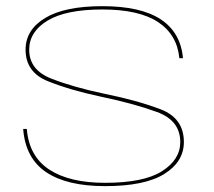

<svg xmlns="http://www.w3.org/2000/svg" viewBox="-20 -614 712 638"><path d="M329 4.5Q461 4.5 526 -36Q591 -76.5 591 -142Q591 -221.5 513.2 -251Q435.5 -280.5 329 -302Q224 -324 150.5 -352.8Q77 -381.5 77 -449Q77 -508.5 138 -545.5Q199 -582.5 320 -582.5Q441.5 -582.5 505 -540.8Q568.5 -499 576 -420.5H588Q580.5 -506 514 -549.8Q447.5 -593.5 320 -593.5Q195 -593.5 130 -554.2Q65 -515 65 -449Q65 -374 139 -344.2Q213 -314.5 316.5 -292.5Q424.5 -270 501.8 -241.8Q579 -213.5 579 -142Q579 -83.5 518.2 -45Q457.5 -6.5 329 -6.5Q211 -6.5 143.8 -50.5Q76.5 -94.5 69 -185.5H57Q64.5 -88 133.5 -41.8Q202.5 4.5 329 4.5Z"/></svg>

Font: Anybody Expanded Thin
Style: Regular
Weight: 250
Width: 7
Version: Version 1.113;gftools[0.9.25]